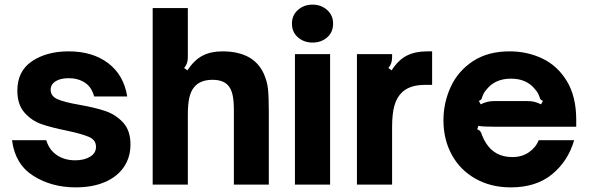

<svg xmlns="http://www.w3.org/2000/svg" viewBox="-20 -798 2546 830"><path d="M32 -192H180Q193 -149 226.5 -127Q260 -105 305 -105Q344 -105 369.5 -120.5Q395 -136 395 -163Q395 -193 365 -206Q335 -219 270 -233Q204 -246 160.5 -261Q117 -276 86 -311Q55 -346 55 -406Q55 -491 118.5 -533.5Q182 -576 277 -576Q380 -576 447.5 -525Q515 -474 530 -381H387Q376 -422 346.5 -441Q317 -460 277 -460Q241 -460 220 -446.5Q199 -433 199 -410Q199 -382 229 -369Q259 -356 323 -345Q391 -333 435.5 -318Q480 -303 512 -268.5Q544 -234 544 -173Q544 -118 515.5 -76Q487 -34 433.5 -11Q380 12 307 12Q203 12 124 -38Q45 -88 32 -192Z M640 0V-763H792V-552Q792 -537 788.5 -526Q785 -515 776 -504L790 -494Q820 -539 856 -557.5Q892 -576 941 -576Q1076 -576 1120 -480Q1135 -447 1138.5 -413Q1142 -379 1142 -320V0H991V-322Q991 -364 985 -389.5Q979 -415 965 -430Q943 -453 899 -453Q845 -453 819 -421Q805 -404 798.5 -376Q792 -348 792 -302V0Z M1407 0H1255V-564H1407ZM1242 -696Q1242 -732 1268 -755Q1294 -778 1331 -778Q1368 -778 1394 -755Q1420 -732 1420 -696Q1420 -659 1394.5 -636.5Q1369 -614 1331 -614Q1294 -614 1268 -636.5Q1242 -659 1242 -696Z M1523 0V-564H1675V-552Q1675 -537 1671.5 -526Q1668 -515 1659 -504L1673 -494Q1702 -539 1738.5 -557.5Q1775 -576 1827 -576H1848V-431H1816Q1752 -431 1718 -399Q1695 -377 1685 -341.5Q1675 -306 1675 -249V0Z M1897 -278Q1897 -354 1928.5 -422.5Q1960 -491 2024.5 -533.5Q2089 -576 2183 -576Q2260 -576 2325.5 -544.5Q2391 -513 2431 -446.5Q2471 -380 2471 -280V-250H2127Q2066 -250 2048 -254L2043 -239Q2052 -236 2056.5 -230Q2061 -224 2064 -213Q2072 -193 2080 -181Q2118 -119 2195 -119Q2236 -119 2266 -139.5Q2296 -160 2309 -192H2462Q2436 -102 2367 -45Q2298 12 2188 12Q2102 12 2035.5 -25.5Q1969 -63 1933 -129Q1897 -195 1897 -278ZM2058 -347Q2086 -361 2114 -361H2262Q2277 -361 2289.5 -358Q2302 -355 2319 -347L2327 -362Q2319 -365 2316.5 -368.5Q2314 -372 2312 -380Q2311 -382 2307.5 -391Q2304 -400 2293 -412Q2257 -458 2189 -458Q2121 -458 2084 -412Q2073 -400 2069.5 -391Q2066 -382 2065 -380Q2063 -372 2060.5 -368.5Q2058 -365 2050 -362Z"/></svg>

Font: Open Sauce Sans ExtraBold
Style: Regular
Weight: 800
Designer: Alfredo Marco Pradil
Foundry: Creative Sauce Fz LLC
Version: Version 1.477